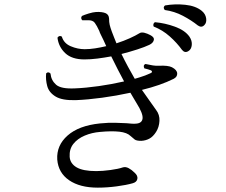

<svg xmlns="http://www.w3.org/2000/svg" viewBox="-20 -829 1040 882"><path d="M429 33Q347 33 297.5 -1Q248 -35 243 -96Q239 -161 290.5 -206.5Q342 -252 439 -262Q480 -266 509 -265Q538 -264 561 -263Q573 -262 584 -261Q595 -260 605 -261Q633 -263 635 -285.5Q637 -308 608 -354Q601 -365 594 -377.5Q587 -390 579 -403Q515 -389 448.5 -380Q382 -371 329 -369Q266 -367 235.5 -385.5Q205 -404 197 -433.5Q189 -463 192 -492Q197 -497 202.5 -496.5Q208 -496 212 -491Q215 -460 237.5 -440Q260 -420 324 -423Q374 -425 434 -433.5Q494 -442 550 -455Q536 -481 521 -510Q506 -539 491 -570Q459 -564 427.5 -560Q396 -556 368 -556Q310 -556 279.5 -585Q249 -614 244 -656Q252 -668 264 -661Q273 -630 305 -616.5Q337 -603 369 -603Q392 -603 417.5 -607Q443 -611 468 -617Q462 -630 456 -643.5Q450 -657 443 -670Q441 -674 439 -678.5Q437 -683 436 -687Q425 -711 415.5 -724Q406 -737 383 -736H358Q353 -741 353 -746.5Q353 -752 357 -756Q368 -761 387.5 -767Q407 -773 422 -774Q450 -775 465 -768.5Q480 -762 481 -744Q481 -727 484 -714.5Q487 -702 494 -683Q499 -669 504.5 -656Q510 -643 515 -630Q549 -641 576.5 -653.5Q604 -666 620 -676Q629 -682 643 -678.5Q657 -675 670 -668Q690 -658 686.5 -644.5Q683 -631 666 -623Q645 -613 611 -602Q577 -591 538 -581Q553 -550 568.5 -521.5Q584 -493 599 -467Q642 -479 672 -493Q678 -495 678 -499.5Q678 -504 673 -506Q667 -508 660 -510.5Q653 -513 643 -515Q636 -530 648 -535Q650 -535 654 -534Q666 -531 682 -528.5Q698 -526 711 -527Q752 -529 770 -520Q793 -508 794 -492Q795 -476 778 -467Q718 -437 632 -416Q650 -390 666.5 -367Q683 -344 697 -324Q714 -302 712.5 -273.5Q711 -245 697 -223Q683 -201 666 -192Q649 -183 629 -182Q607 -182 599 -188Q591 -194 580 -204Q564 -220 528.5 -224Q493 -228 440 -223Q402 -220 369 -206Q336 -192 317 -168Q298 -144 300 -109Q302 -78 331.5 -60.5Q361 -43 422 -43Q451 -43 487.5 -48Q524 -53 544 -60Q557 -64 571 -56.5Q585 -49 598 -36Q614 -22 611 -7Q608 8 589 13Q561 21 516.5 27Q472 33 429 33ZM845 -594Q829 -584 816 -600Q793 -632 760 -661.5Q727 -691 686 -707Q683 -713 685 -719Q687 -725 692 -727Q738 -723 783.5 -706.5Q829 -690 850 -661Q863 -642 861 -622Q859 -602 845 -594ZM889 -712Q859 -736 820 -756.5Q781 -777 737 -783Q727 -795 738 -804Q783 -812 831 -807Q879 -802 907 -779Q924 -765 927 -745Q930 -725 919 -714Q906 -700 889 -712Z"/></svg>

Font: Zen Old Mincho
Style: Regular
Weight: 400
Designer: Yoshimichi Ohira
Foundry: Positype
Version: Version 1.001